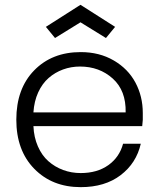

<svg xmlns="http://www.w3.org/2000/svg" viewBox="-20 -771 662 799"><path d="M313 -494.1Q275.9 -494.1 242.4 -481.9Q209 -469.7 182.4 -446.5Q155.8 -423.3 138.9 -386.5Q122.1 -349.6 119.1 -303.2H502.9Q504.9 -394 449.2 -444.1Q393.6 -494.1 313 -494.1ZM47.9 -272.9Q47.9 -401.9 122.1 -478Q196.3 -554.2 315.9 -554.2Q393.6 -554.2 453.1 -519.5Q512.7 -484.9 543.5 -427.5Q574.2 -370.1 574.2 -300.8V-272Q574.2 -268.1 571.8 -246.1H119.1Q121.1 -199.7 137.7 -161.9Q154.3 -124 181.4 -100.1Q208.5 -76.2 242.9 -63.5Q277.3 -50.8 315.9 -50.8Q384.3 -50.8 430.7 -83.7Q477.1 -116.7 492.2 -172.9H565.9Q547.4 -91.8 481.9 -42Q416.5 7.8 315.9 7.8Q197.3 7.8 122.6 -68.6Q47.9 -145 47.9 -272.9ZM170.9 -659.2 314.9 -751 459 -659.2 420.9 -612.8 314.9 -678.2 209 -612.8Z"/></svg>

Font: PoppinsZ Light
Style: Regular
Weight: 300
Designer: Ninad Kale (Devanagari), Jonny Pinhorn (Latin)
Foundry: Indian Type Foundry
Version: Version 3.002;FEAKit 1.0